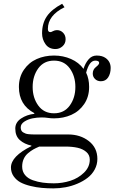

<svg xmlns="http://www.w3.org/2000/svg" viewBox="-20 -747 645 1036"><path d="M207 -566.9Q207 -621.1 232.7 -658.7Q258.3 -696.3 315.4 -726.6L328.1 -708Q238.3 -664.1 238.3 -590.8Q238.3 -573.7 252 -573.7Q256.8 -573.7 265.1 -578.6Q275.9 -584.5 287.1 -584.5Q306.6 -584.5 320.3 -570.6Q334 -556.6 334 -535.2Q334 -512.2 317.4 -497.3Q300.8 -482.4 279.3 -482.4Q244.1 -482.4 225.6 -508.5Q207 -534.7 207 -566.9ZM39.1 156.7Q39.1 96.2 149.4 41.5V38.6Q111.8 30.8 87.2 9Q62.5 -12.7 62.5 -53.2Q62.5 -86.9 93.8 -107.7Q125 -128.4 165 -132.8V-136.7Q82 -180.7 82 -277.8Q82 -331.1 108.9 -370.4Q135.7 -409.7 178.2 -428.5Q220.7 -447.3 271.5 -447.3Q320.8 -447.3 363 -428.7Q405.3 -410.2 430.7 -375.5Q439.5 -404.8 457.3 -426Q475.1 -447.3 501.5 -447.3Q531.2 -447.3 549.8 -434.1Q577.1 -414.6 577.1 -380.4Q577.1 -350.1 563.5 -329.3Q549.8 -308.6 524.4 -308.6Q505.4 -308.6 492.9 -320.6Q480.5 -332.5 480.5 -350.1Q480.5 -372.1 498 -385.7Q515.1 -398.9 515.1 -407.7Q515.1 -419.9 493.7 -419.9Q461.9 -419.9 444.8 -355Q460.9 -321.8 460.9 -277.8Q460.9 -224.6 434.1 -185.3Q407.2 -146 364.7 -127.2Q322.3 -108.4 271.5 -108.4Q253.9 -108.4 238.8 -110.8Q223.6 -113.3 204.6 -113.3Q179.7 -113.3 155.3 -108.4Q130.9 -103.5 111.3 -90.8Q91.8 -78.1 91.8 -59.6Q91.8 -50.3 95 -43.5Q98.1 -36.6 105 -32.7Q111.8 -28.8 117.9 -26.4Q124 -23.9 135 -22.9Q146 -22 152.1 -21.7Q158.2 -21.5 169.9 -21.5H347.2Q413.6 -21.5 459.5 14.4Q505.4 50.3 505.4 110.4Q505.4 141.1 491 167.7Q476.6 194.3 452.6 212.6Q428.7 231 397.7 244.1Q366.7 257.3 333.7 263.4Q300.8 269.5 268.1 269.5Q235.4 269.5 205.8 266.8Q176.3 264.2 144.8 256.6Q113.3 249 90.8 237.1Q68.4 225.1 53.7 204.3Q39.1 183.6 39.1 156.7ZM99.6 151.9Q99.6 178.7 115.2 197.5Q130.9 216.3 157.5 225.6Q184.1 234.9 211.4 238.5Q238.8 242.2 270.5 242.2Q316.4 242.2 359.4 228.5Q402.3 214.8 433.3 184.6Q464.4 154.3 464.4 114.3Q464.4 88.9 445.6 72.8Q426.8 56.6 398.7 50.3Q370.6 43.9 333 43.9H191.9Q173.3 51.8 159.9 59.3Q146.5 66.9 131.3 79.6Q116.2 92.3 107.9 110.6Q99.6 128.9 99.6 151.9ZM186.5 -378.2Q156.2 -336.4 156.2 -277.8Q156.2 -219.2 186.5 -177.5Q216.8 -135.7 271.5 -135.7Q326.2 -135.7 356.4 -177.5Q386.7 -219.2 386.7 -277.8Q386.7 -336.4 356.4 -378.2Q326.2 -419.9 271.5 -419.9Q216.8 -419.9 186.5 -378.2Z"/></svg>

Font: Theano Modern
Style: Regular
Weight: 400
Designer: Alexey Kryukov
Version: Version 2.00